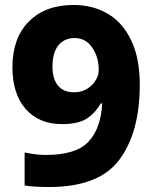

<svg xmlns="http://www.w3.org/2000/svg" viewBox="-20 -742 617 772"><path d="M177 10Q118 10 79 4V-129Q124 -119 164 -119Q287 -119 336.5 -173Q386 -227 391 -326H385Q361 -285 327 -264Q293 -243 229 -243Q137 -243 83.5 -303.5Q30 -364 30 -472Q30 -589 96 -655.5Q162 -722 276 -722Q353 -722 413 -687Q473 -652 507.5 -580Q542 -508 542 -401Q542 -211 460.5 -100.5Q379 10 177 10ZM191 -474Q191 -425 213 -398Q235 -371 278 -371Q320 -371 348.5 -399Q377 -427 377 -462Q377 -512 351 -550.5Q325 -589 280 -589Q239 -589 215 -560Q191 -531 191 -474Z"/></svg>

Font: Noto Sans UI ExtraBold
Style: Regular
Weight: 800
Designer: Monotype Design Team
Foundry: Monotype Imaging Inc.
Version: Version 1.001